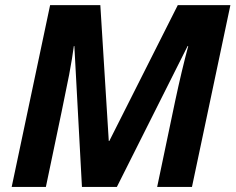

<svg xmlns="http://www.w3.org/2000/svg" viewBox="-20 -734 925 754"><path d="M409.2 -180.2H407.2L374 -713.9H176.8L25.9 0H160.2C212.2 -247.1 242.7 -393.9 251.5 -440.4C260.3 -487 266.4 -524.6 270 -553.2H272L301.8 0H439L716.8 -553.2H719.2C702.3 -490.1 685.2 -418.3 668 -337.9L597.2 0H733.9L884.8 -713.9H678.2Z"/></svg>

Font: OpenSans
Style: Bold Italic
Weight: 700
Italic angle: -12°
Foundry: Ascender Corporation
Version: Version 1.10; ttfautohint (v1.2) -l 8 -r 50 -G 200 -x 14 -D 